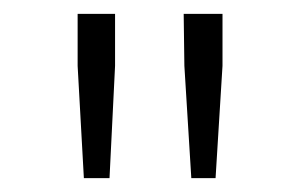

<svg xmlns="http://www.w3.org/2000/svg" viewBox="-20 -785 435 277"><path d="M101 -528 92 -690V-765H146V-690L138 -528ZM256 -528 246 -690 245 -765H301V-690L291 -528Z"/></svg>

Font: Noto Sans KR ExtraLight
Style: Regular
Weight: 250
Designer: Ryoko NISHIZUKA  (kana, bopomofo & ideographs); Paul D. Hunt (Latin, Greek & Cyrillic); Sandoll Communications , Soo-you
Foundry: Adobe
Version: Version 2.004-H2;hotconv 1.0.118;makeotfexe 2.5.65603